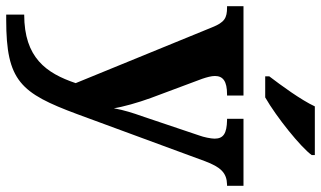

<svg xmlns="http://www.w3.org/2000/svg" viewBox="-228 -578 1035 619"><g transform="rotate(90 289.5 -268.5)"><path d="M226 -619V-606H294C357 -642 455 -721 480 -756V-766H323C302 -721 255 -657 226 -619ZM27 171V229H44C241 229 280 183 348 0L499 -410C519 -464 538 -482 575 -483H579V-536H363V-483H368C409 -482 427 -472 427 -443C427 -431 422 -407 417 -394L354 -207C345 -182 335 -151 329 -118C325 -146 311 -196 296 -237L234 -403C229 -418 225 -432 225 -444C225 -470 242 -483 284 -483H288V-536H0V-483H4C38 -483 52 -475 68 -435L248 5C216 100 166 171 27 171Z"/></g></svg>

Font: Noto Serif Lao
Style: Bold
Weight: 700
Designer: Monotype Design Team
Foundry: Monotype Imaging Inc.
Version: Version 2.003